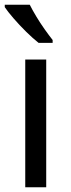

<svg xmlns="http://www.w3.org/2000/svg" viewBox="-21 -786 299 806"><path d="M173 0H85V-536H173ZM104 -766Q115 -744 131.5 -716.5Q148 -689 166.5 -663Q185 -637 200 -618V-606H141Q118 -624 89 -652.5Q60 -681 35.5 -709.5Q11 -738 -1 -756V-766Z"/></svg>

Font: Noto Sans Anatolian Hieroglyphs
Style: Regular
Weight: 400
Designer: Monotype Design Team
Foundry: Monotype Imaging Inc.
Version: Version 2.001; ttfautohint (v1.8.4.7-5d5b)